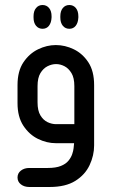

<svg xmlns="http://www.w3.org/2000/svg" viewBox="-20 -572 450 767"><path d="M150 -457Q134 -457 124 -469Q114 -481 114 -502V-507Q114 -528 124 -540Q134 -552 150 -552Q166 -552 176 -540Q186 -528 186 -507V-502Q185 -481 175.5 -469Q166 -457 150 -457ZM257 -457Q241 -457 231 -469Q221 -481 221 -502V-507Q221 -528 231 -540Q241 -552 257 -552Q273 -552 283 -540Q293 -528 293 -507V-502Q292 -481 282.5 -469Q273 -457 257 -457ZM276 0H203Q167 0 132 -17Q97 -34 73.5 -69.5Q50 -105 50 -160V-232Q50 -288 73.5 -323Q97 -358 132 -375Q167 -392 203 -392Q240 -392 275 -375Q310 -358 333 -323Q356 -288 356 -232V9Q356 49 338 87.5Q320 126 281 150.5Q242 175 178 175H97Q77 175 63.5 164.5Q50 154 50 137Q50 120 63.5 109.5Q77 99 97 99H171Q203 99 223 91Q243 83 253.5 70Q264 57 268.5 43.5Q273 30 274 20ZM277 -76V-228Q277 -261 265.5 -280Q254 -299 237.5 -307.5Q221 -316 204 -316Q187 -316 170 -307.5Q153 -299 141.5 -280Q130 -261 130 -228V-163Q130 -130 141.5 -111Q153 -92 170 -84Q187 -76 204 -76Z"/></svg>

Font: Beiruti Medium
Style: Regular
Weight: 500
Designer: Arlette Boutros
Foundry: Boutros
Version: Version 1.41